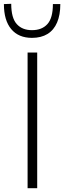

<svg xmlns="http://www.w3.org/2000/svg" viewBox="-40 -989 336 1009"><path d="M105 0Q105 -60.5 105 -116.2Q105 -172 105 -237V-475Q105 -541 105 -597Q105 -653 105 -713H155.5Q155.5 -653 155.5 -597Q155.5 -541 155.5 -475V-237Q155.5 -172 155.5 -116.2Q155.5 -60.5 155.5 0ZM128 -790Q57.5 -790 19 -836Q-19.5 -882 -19.5 -967.5L19 -969Q19 -895 47.8 -862.8Q76.5 -830.5 128 -830.5Q180.5 -830.5 209.2 -862.5Q238 -894.5 238 -967.5H277Q277 -910.5 260 -870.8Q243 -831 209.8 -810.5Q176.5 -790 128 -790Z"/></svg>

Font: Commissioner Thin ExtraLight
Style: Regular
Weight: 250
Version: Version 1.000